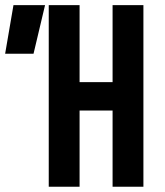

<svg xmlns="http://www.w3.org/2000/svg" viewBox="-25 -713 631 733"><path d="M404.8 0V-291H278.8V0H161.1V-693.4H278.8V-399.4H404.8V-693.4H522.5V0ZM-5.4 -507.8 26.4 -693.4H147L103 -507.8Z"/></svg>

Font: Cascadia Mono PL SemiBold
Style: Regular
Weight: 600
Monospace: yes
Designer: Aaron Bell
Foundry: Saja Typeworks
Version: Version 2404.023; ttfautohint (v1.8.4)